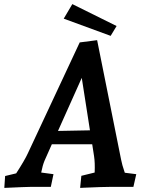

<svg xmlns="http://www.w3.org/2000/svg" viewBox="-20 -912 736 937"><path d="M5 -53 59 -66Q101 -131 116 -164L369 -705L454 -716L571 -133Q575 -110 589 -69L645 -62L631 0H517Q482 0 392 4L371 5L377 -54L442 -70Q444 -118 439 -150L430 -208H233L197 -127Q188 -105 181 -70L241 -62L228 0H129Q109 0 1 5ZM419 -276 379 -532 263 -273ZM291 -821 333 -892 549 -785 520 -737Z"/></svg>

Font: Andada Pro
Style: Bold Italic
Weight: 700
Italic angle: -7°
Designer: Carolina Giovagnoli
Foundry: Huerta Tipografica
Version: Version 3.005; ttfautohint (v1.8.4)